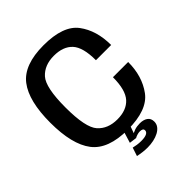

<svg xmlns="http://www.w3.org/2000/svg" viewBox="-231 -813 1102 1102"><g transform="rotate(-45 320.0 -262.0)"><path d="M313 4Q472 4 530.2 -75.2Q588.5 -154.5 588.5 -269.5H465Q465 -166.5 426 -123.2Q387 -80 312 -80Q235.5 -80 192.5 -128Q149.5 -176 149.5 -339Q149.5 -501.5 192.5 -549Q235.5 -596.5 312 -596.5Q387.5 -596.5 426.2 -554.5Q465 -512.5 465 -407.5H588.5Q588.5 -525.5 530.5 -603.2Q472.5 -681 313 -681Q153.5 -681 89.8 -598Q26 -515 26 -339Q26 -163 89.8 -79.5Q153.5 4 313 4ZM321 157Q345.5 157 369.2 152Q393 147 412 137Q431 127 442 112.2Q453 97.5 453 78.5Q453 52 434.5 39.2Q416 26.5 386.5 26.5Q363 26.5 343.5 33Q324 39.5 314 49L312 71.5Q320.5 66.5 332 63Q343.5 59.5 354 59.5Q366.5 59.5 373.2 63.5Q380 67.5 380 77Q380 90 365.5 97.2Q351 104.5 321.5 104.5Q303.5 104.5 287.5 102Q271.5 99.5 259.5 96.5L242.5 148Q261 152 281.2 154.5Q301.5 157 321 157ZM312 71.5 337.5 0H287.5L267.5 65.5Z"/></g></svg>

Font: Anybody Thin Medium
Style: Regular
Weight: 500
Version: Version 1.113;gftools[0.9.25]